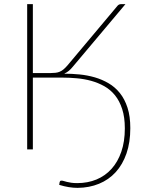

<svg xmlns="http://www.w3.org/2000/svg" viewBox="-20 -723 706 929"><path d="M353.5 163Q404.5 163 446.8 145.5Q489 128 519.5 94.2Q550 60.5 567 11.2Q584 -38 584 -102Q584 -156 571.2 -195.2Q558.5 -234.5 536.5 -261.8Q514.5 -289 484.8 -305.8Q455 -322.5 421.5 -331.8Q388 -341 352.2 -344.2Q316.5 -347.5 282 -347.5H139V0H111.5V-703H139V-369.5H225Q238 -369.5 248.8 -370.8Q259.5 -372 269 -376Q278.5 -380 287.2 -387.2Q296 -394.5 306 -406L546.5 -692.5Q554 -703 566 -703H587L333 -401Q323 -388.5 313 -380.2Q303 -372 290.5 -366.5Q327 -366.5 365 -362.8Q403 -359 438.5 -348.8Q474 -338.5 505.2 -320.2Q536.5 -302 560 -272.8Q583.5 -243.5 597 -201.8Q610.5 -160 610.5 -103Q610.5 -34 592 19.5Q573.5 73 539.8 110Q506 147 459 166.2Q412 185.5 355.5 186Q314 186 266.5 171.5L268.5 158.5Q269.5 155.5 271 153.2Q272.5 151 277.5 151Q282.5 151 288.8 153Q295 155 304 157.2Q313 159.5 325 161.2Q337 163 353.5 163Z"/></svg>

Font: Lato Thin
Style: Regular
Weight: 200
Designer: Lukasz Dziedzic
Foundry: tyPoland Lukasz Dziedzic
Version: Version 2.007; 2014-02-27